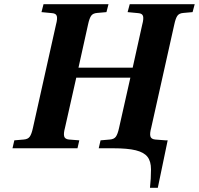

<svg xmlns="http://www.w3.org/2000/svg" viewBox="-20 -712 955 922"><path d="M40 0 48.8 -38.1 94.2 -42Q114.3 -43.5 123 -55.9Q131.8 -68.4 138.2 -98.1L249 -594.2Q256.3 -621.1 252.9 -634.3Q249.5 -647.5 230 -648.9L179.2 -653.8L189 -691.9H501L491.2 -653.8L446.8 -649.9Q426.3 -648.4 417.7 -636.2Q409.2 -624 402.8 -594.2L356.9 -387.2H617.2L663.1 -594.2Q670.4 -621.1 667 -634.3Q663.6 -647.5 644 -648.9L592.8 -653.8L603 -691.9H915L904.8 -653.8L860.8 -649.9Q840.3 -648.4 831.8 -636.2Q823.2 -624 816.9 -594.2L706.1 -98.1Q698.7 -71.3 702.1 -57.6Q705.6 -43.9 725.1 -42L774.9 -38.1H785.2L737.8 189.9H700.2Q705.1 146 705.1 101.1Q705.1 62.5 688.2 41Q671.4 19.5 632.3 9.8Q593.3 0 522.9 0H454.1L462.9 -38.1L507.8 -42Q527.8 -43.5 536.6 -55.9Q545.4 -68.4 551.8 -98.1L606 -338.9H346.2L292 -98.1Q284.7 -71.3 288.1 -57.6Q291.5 -43.9 311 -42L360.8 -38.1L352.1 0Z"/></svg>

Font: Linguistics Pro
Style: Bold Italic
Weight: 700
Italic angle: -12°
Designer: Stefan Peev, Context Ltd
Foundry: Stefan Peev, Context Ltd
Version: Version 001.000